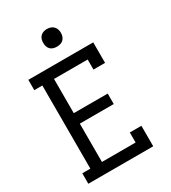

<svg xmlns="http://www.w3.org/2000/svg" viewBox="-224 -1062 1048 1176"><g transform="rotate(-30 300.0 -474.0)"><path d="M46 0V-74H103V-662H46V-735H505V-590H423V-661H185V-419H425V-345H185V-74H423V-145H505V0ZM300 -823Q287 -823 275 -826.5Q263 -830 254 -839Q245 -848 241.5 -860Q238 -872 238 -885Q238 -898 241.5 -910Q245 -922 254 -931Q263 -940 275 -944Q287 -948 300 -948Q313 -948 325 -944Q337 -940 346 -931Q355 -922 359 -910Q363 -898 363 -885Q363 -872 359 -860Q355 -848 346 -839Q337 -830 325 -826.5Q313 -823 300 -823Z"/></g></svg>

Font: Iosevka Curly Slab Extended
Style: Regular
Weight: 400
Width: 7
Monospace: yes
Designer: Belleve Invis
Foundry: Belleve Invis
Version: Version 11.1.0; ttfautohint (v1.8.3)